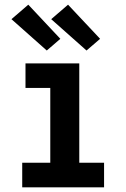

<svg xmlns="http://www.w3.org/2000/svg" viewBox="-20 -801 540 821"><path d="M75 0V-105H195V-425H89V-530H319V-105H425V0ZM350 -585 199 -719 271 -781 408 -635ZM180 -585 29 -719 101 -781 238 -635Z"/></svg>

Font: Iosevka Slab Extrabold
Style: Regular
Weight: 800
Monospace: yes
Designer: Belleve Invis
Foundry: Belleve Invis
Version: Version 11.1.1; ttfautohint (v1.8.3)